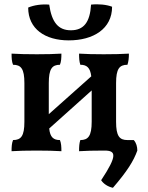

<svg xmlns="http://www.w3.org/2000/svg" viewBox="-20 -716 703 913"><path d="M307 -524C424 -524 513 -579 513 -684C487 -694 448 -698 413 -694C408 -610 378 -572 317 -572C257 -572 226 -610 214 -694C179 -697 142 -692 114 -680C114 -578 195 -524 307 -524ZM616 -50H586C548 -50 532 -69 532 -137V-321C532 -389 548 -408 586 -408C591 -423 593 -439 593 -461C563 -459 518 -458 473 -458C428 -458 384 -459 356 -461C356 -439 357 -423 362 -408C392 -408 409 -395 414 -353L212 -173V-321C212 -389 228 -408 265 -408C271 -423 272 -439 272 -461C243 -459 199 -458 155 -458C110 -458 64 -459 35 -461C35 -439 36 -423 42 -408C80 -408 96 -389 96 -321V-137C96 -69 80 -50 42 -50C36 -35 35 -19 35 3C64 1 110 0 155 0C199 0 243 1 272 3C272 -19 271 -35 265 -50C235 -50 218 -63 214 -105L416 -286V-137C416 -69 399 -50 362 -50C357 -35 356 -19 356 3C384 1 428 0 473 0H477C532 0 539 23 461 141C472 158 493 172 517 177C585 98 615 50 633 0C633 -18 628 -37 616 -50Z"/></svg>

Font: Vollkorn Semibold
Style: Regular
Weight: 600
Designer: Friedrich Althausen
Foundry: Friedrich Althausen
Version: Version 4.015;PS 004.015;hotconv 1.0.88;makeotf.lib2.5.64775